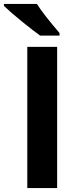

<svg xmlns="http://www.w3.org/2000/svg" viewBox="-48 -951 399 971"><path d="M-28 -921V-931H139Q169 -882 253 -784V-771H155Q121 -795 62 -843Q3 -891 -28 -921ZM90 -714H241V0H90Z"/></svg>

Font: OpenSansMMV
Style: Bold
Weight: 700
Foundry: Ascender Corporation
Version: Version 4.001